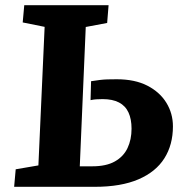

<svg xmlns="http://www.w3.org/2000/svg" viewBox="-20 -720 702 740"><path d="M152 -616.5 67.5 -633.5 73.5 -700H398.5L393 -631.5L310.5 -616L287.5 -79H335.5Q389.5 -79 422.7 -97.8Q456 -116.5 471.5 -149.3Q487 -182 487 -224Q487 -261 475.2 -286.5Q463.5 -312 438.7 -325Q414 -338 375.5 -338Q361.5 -338 351 -337.2Q340.5 -336.5 329 -334L331 -407Q351 -410 364.8 -411.8Q378.5 -413.5 393.3 -414Q408 -414.5 430 -414.5Q500 -414.5 548 -389.8Q596 -365 621.3 -323.8Q646.5 -282.5 646.5 -233Q646.5 -162 613.5 -109.8Q580.5 -57.5 513.5 -28.8Q446.5 0 345.5 0H34.5L40.5 -67.5L128 -82.5Z"/></svg>

Font: Literata
Style: Italic
Weight: 400
Italic angle: -2°
Designer: Latin by Veronika Burian and Jose Scaglione. Greek by Irene Vlachou. Cyrillic by Vera Evstafieva
Foundry: TypeTogether
Version: Version 3.103;gftools[0.9.29]